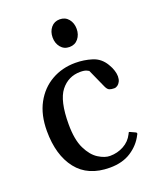

<svg xmlns="http://www.w3.org/2000/svg" viewBox="-136 -789 725 886"><g transform="rotate(-20 227.0 -346.5)"><path d="M250 14.2Q143.1 14.2 88.4 -55.7Q33.7 -125.5 33.7 -244.1Q33.7 -323.2 64.2 -379.4Q94.7 -435.5 147 -465.3Q199.2 -495.1 264.2 -495.1Q306.2 -495.1 345.5 -482.9Q384.8 -470.7 407.2 -433.1Q418.5 -414.6 423.3 -398.4Q428.2 -382.3 428.2 -369.6Q428.2 -355 423.1 -344.7Q418 -334.5 410.2 -328.9Q402.3 -323.2 393.6 -323.2Q379.4 -323.2 370.1 -326.9Q360.8 -330.6 353.5 -346.7L312.5 -438Q312.5 -438 302.5 -443.1Q292.5 -448.2 271.5 -448.2Q212.4 -448.2 175.5 -401.4Q138.7 -354.5 138.7 -239.3Q138.7 -163.1 160.4 -118.9Q182.1 -74.7 212.6 -55.7Q243.2 -36.6 268.6 -36.6Q305.7 -36.6 336.4 -53.5Q367.2 -70.3 382.8 -101.6Q384.3 -104.5 386 -108.2Q387.7 -111.8 392.1 -109.4L416.5 -98.1Q421.9 -95.7 421.9 -91.8Q421.9 -89.8 420.9 -87.9Q419.9 -85.9 418.9 -84.5Q397.5 -41.5 355 -13.7Q312.5 14.2 250 14.2ZM265.1 -572.8Q238.3 -572.8 222.2 -592.5Q206.1 -612.3 206.1 -640.6Q206.1 -669.4 222.2 -689Q238.3 -708.5 265.1 -708.5Q292 -708.5 308.1 -689Q324.2 -669.4 324.2 -640.6Q324.2 -612.3 308.1 -592.5Q292 -572.8 265.1 -572.8Z"/></g></svg>

Font: Gelasio
Style: Regular
Weight: 400
Designer: Eben Sorkin
Foundry: Eben Sorkin
Version: Version 1.008